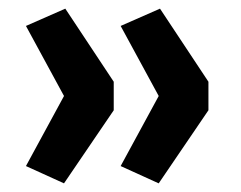

<svg xmlns="http://www.w3.org/2000/svg" viewBox="-20 -492 558 444"><path d="M128 -68 40 -108 128 -270 40 -432 131 -472 243 -303V-237ZM347 -68 259 -108 347 -270 259 -432 350 -472 462 -303V-237Z"/></svg>

Font: Nunito Sans 7pt
Style: Bold
Weight: 700
Designer: Vernon Adams
Foundry: Vernon Adams
Version: Version 3.101;gftools[0.9.27]